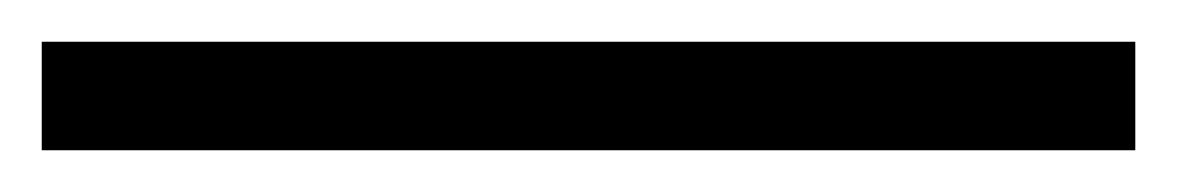

<svg xmlns="http://www.w3.org/2000/svg" viewBox="-25 79 564 92"><path d="M-5 99H519V151H-5Z"/></svg>

Font: Roboto Serif Light
Style: Regular
Weight: 300
Designer: Greg Gazdowicz
Foundry: Commercial Type
Version: Version 1.008